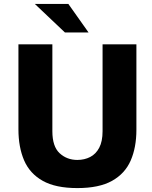

<svg xmlns="http://www.w3.org/2000/svg" viewBox="-20 -949 775 979"><path d="M675.5 -287.5Q675.5 -197.5 646.5 -130.8Q617.5 -64 551.5 -27Q485.5 10 374.5 10Q263.5 10 197.8 -27Q132 -64 103 -131.2Q74 -198.5 74 -289.5V-723H247V-280Q247 -202 284 -167.8Q321 -133.5 374.5 -133.5Q410.5 -133.5 439.8 -148.5Q469 -163.5 486 -195.8Q503 -228 503 -280V-723H675.5ZM328.5 -929H157.5L311 -783.5H431.5Z"/></svg>

Font: Public Sans ExtraBold
Style: Regular
Weight: 800
Designer: The Public Sans Project Authors: Dan O. Williams and USWDS (Libre Franklin designed by Pablo Impallari and Rodrigo Fuenz
Version: Version 1.007